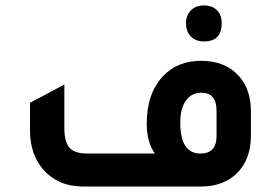

<svg xmlns="http://www.w3.org/2000/svg" viewBox="-20 -684 1020 704"><path d="M728 -532Q698 -532 680 -550Q662 -568 662 -599Q662 -628 680 -646Q698 -664 728 -664Q758 -664 775.5 -646.5Q793 -629 793 -599Q793 -532 728 -532ZM286 0Q192 0 137 -64Q90 -120 90 -206V-307L216 -374V-214Q216 -163 235 -142Q254 -121 300 -121H548Q518 -163 518 -231Q518 -341 578 -405Q631 -461 718 -461Q807 -461 857 -404Q900 -355 900 -276V-186Q900 -100 849 -49Q799 0 716 0ZM774 -278Q774 -344 718 -344Q682 -344 661.5 -315Q641 -286 641 -235Q641 -121 715 -121Q774 -121 774 -186Z"/></svg>

Font: Tajawal
Style: Bold
Weight: 700
Designer: Boutros Fonts
Foundry: Created by Boutros International 2017
Version: Version 1.700